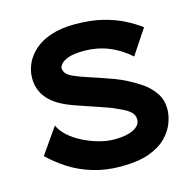

<svg xmlns="http://www.w3.org/2000/svg" viewBox="-110 -863 970 978"><g transform="rotate(-15 375.0 -373.5)"><path d="M410 7Q330 7 261.5 -14Q193 -35 138.5 -70.5Q84 -106 43 -146L138 -282Q150 -253 179 -226.5Q208 -200 247 -180Q286 -160 329.5 -147.5Q373 -135 415 -135Q477 -135 514 -153.5Q551 -172 551 -203Q551 -227 534.5 -242.5Q518 -258 496.5 -268Q475 -278 460 -285Q449 -291 419 -301.5Q389 -312 352 -324.5Q315 -337 281.5 -348.5Q248 -360 229 -368Q88 -425 88 -544Q88 -583 104.5 -620Q121 -657 155 -687.5Q189 -718 242.5 -736Q296 -754 370 -754Q451 -754 513.5 -738.5Q576 -723 624 -698.5Q672 -674 706 -648L619 -517Q513 -611 380 -611Q324 -611 295 -600Q266 -589 256 -576Q246 -563 246 -555Q246 -540 258 -525.5Q270 -511 312 -495Q329 -488 358 -478.5Q387 -469 422.5 -457Q458 -445 493 -432Q528 -419 556 -404Q590 -387 626 -362.5Q662 -338 687.5 -301.5Q713 -265 713 -214Q713 -182 699.5 -144.5Q686 -107 653 -72Q620 -37 561 -15Q502 7 410 7Z"/></g></svg>

Font: KN Bobohei
Style: Bold
Weight: 700
Designer: Kingnam Type Foundry
Version: Version 1.710;March 18, 2023